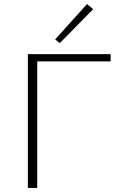

<svg xmlns="http://www.w3.org/2000/svg" viewBox="-20 -924 595 944"><path d="M438 -879 274 -712 251 -730 408 -904ZM524 -658V-622H163V0H117V-658Z"/></svg>

Font: EauTest Light
Style: Regular
Weight: 300
Designer: Christian Thalmann (Catharsis Fonts)
Version: Version 0.001;PS 000.001;hotconv 1.0.88;makeotf.lib2.5.64775